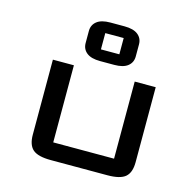

<svg xmlns="http://www.w3.org/2000/svg" viewBox="-116 -937 1081 1057"><g transform="rotate(15 425.0 -408.0)"><path d="M477.5 -752.9H372.6V-660.2H477.5ZM384.8 -816.4H465.3Q516.6 -816.4 542.2 -795.9Q567.9 -775.4 567.9 -740.7V-672.4Q567.9 -637.7 542.2 -617.2Q516.6 -596.7 465.3 -596.7H384.8Q333.5 -596.7 307.9 -617.2Q282.2 -637.7 282.2 -672.4V-740.7Q282.2 -775.4 307.9 -795.9Q333.5 -816.4 384.8 -816.4ZM717.8 -537.1V-109.9Q717.8 -50.8 688.5 -25.4Q659.2 0 585.9 0H263.7Q190.4 0 161.1 -25.4Q131.8 -50.8 131.8 -109.9V-537.1H251.5V-97.7H598.1V-537.1Z"/></g></svg>

Font: Squarish Sans CT
Style: Regular
Weight: 400
Version: Version 0.9